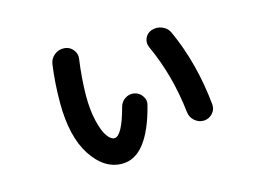

<svg xmlns="http://www.w3.org/2000/svg" viewBox="-80 -689 1160 850"><g transform="rotate(-15 500.0 -264.5)"><path d="M720.7 -130.9Q701.2 -304.7 633.8 -451.2Q624 -472.7 632.8 -493.7Q641.6 -514.6 664.1 -522.5Q688.5 -530.3 712.4 -520.5Q736.3 -510.7 746.1 -488.3Q818.4 -329.1 837.9 -135.7Q839.8 -111.3 824.2 -94.2Q808.6 -77.1 785.2 -75.2Q760.7 -74.2 742.2 -90.3Q723.6 -106.4 720.7 -130.9ZM385.7 15.6Q303.7 15.6 246.1 -72.3Q188.5 -160.2 188.5 -316.4Q188.5 -404.3 200.2 -490.2Q204.1 -515.6 224.1 -531.2Q244.1 -546.9 269.5 -544.9Q293.9 -543 309.1 -523.9Q324.2 -504.9 320.3 -481.4Q308.6 -398.4 307.6 -316.4Q307.6 -249 319.8 -198.7Q332 -148.4 348.6 -125.5Q365.2 -102.5 380.9 -102.5Q416 -102.5 449.2 -226.6Q455.1 -250 474.6 -262.7Q494.1 -275.4 516.6 -271.5Q540 -266.6 553.2 -246.6Q566.4 -226.6 559.6 -205.1Q502.9 15.6 385.7 15.6Z"/></g></svg>

Font: Rounded-X Mgen+ 2m bold
Style: Bold
Weight: 700
Designer: [Source Han Sans]
Ryoko NISHIZUKA  (kana & ideographs); Paul D. Hunt (Latin, Greek & Cyrillic); Wenlong ZHANG  (bopomofo
Version: Version 1.059.20150602